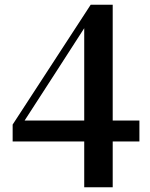

<svg xmlns="http://www.w3.org/2000/svg" viewBox="-20 -773 633 809"><path d="M334.9 16.1H454.9V-753H362.1L33.3 -248.1V-176.8H567.4V-265.2H78.8V-282.3L68.8 -242.1L218.9 -474.2L354.6 -684.7L319.1 -673.2H334.9V-206Z"/></svg>

Font: Source Han Serif TW VF
Style: Regular
Weight: 250
Designer: Ryoko NISHIZUKA 西塚涼子 (kana & ideographs); Frank Grießhammer (Latin, Greek & Cyrillic); Wenlong ZHANG 张文龙 (bopomofo); San
Foundry: Adobe
Version: Version 2.002;hotconv 1.1.0;makeotfexe 2.6.0